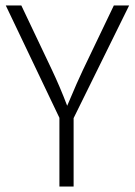

<svg xmlns="http://www.w3.org/2000/svg" viewBox="-20 -679 490 699"><path d="M248 0V-249L450.2 -659.2H394.5L282.2 -424.8Q264.6 -388.7 224.6 -293.9Q198.2 -363.3 168 -426.8L57.6 -659.2H1L196.3 -250V0Z"/></svg>

Font: Yaldevi Colombo Light
Style: Regular
Weight: 300
Designer: Sol Matas, Denzil Rajitha, Kosala Senevirathne and Pathum Egodawatta
Foundry: Mooniak
Version: Version 1.020 ; ttfautohint (v1.6)